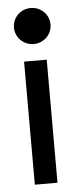

<svg xmlns="http://www.w3.org/2000/svg" viewBox="-49 -672 281 701"><g transform="rotate(-5 91.0 -322.0)"><path d="M91 -512C128 -512 158 -541 158 -578C158 -615 128 -644 91 -644C54 -644 24 -615 24 -578C24 -541 54 -512 91 -512ZM133 -451H50V0H133Z"/></g></svg>

Font: Charger
Style: Bd
Weight: 400
Designer: Jasper
Foundry: Cannot Into Space Fonts
Version: Version 0.98